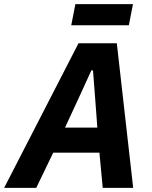

<svg xmlns="http://www.w3.org/2000/svg" viewBox="-55 -907 733 927"><path d="M588 0H441L425 -170H202L120 0H-35L324 -698H509ZM415 -291 403 -451 394 -567H386L333 -451L259 -291ZM289 -785 309 -887H587L567 -785Z"/></svg>

Font: IBM Plex Sans
Style: Bold Italic
Weight: 700
Italic angle: -11.31°
Designer: Mike Abbink, Paul van der Laan, Pieter van Rosmalen
Foundry: Bold Monday
Version: Version 3.201